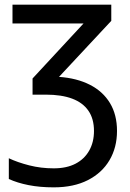

<svg xmlns="http://www.w3.org/2000/svg" viewBox="-20 -558 554 818"><path d="M454.1 -538.1V-469.2L231.4 -230.5Q307.6 -225.1 363 -196.8Q418.5 -168.5 448.5 -118.9Q478.5 -69.3 478.5 0Q478.5 70.3 446.5 124.5Q414.6 178.7 354.2 209.5Q293.9 240.2 209 240.2Q149.9 240.2 101.8 230.7Q53.7 221.2 17.6 204.6V116.2Q54.7 133.8 104.5 146.5Q154.3 159.2 209 159.2Q263.7 159.2 301.8 139.4Q339.8 119.6 360.1 83.5Q380.4 47.4 380.4 0Q380.4 -51.8 356.7 -86.2Q333 -120.6 287.6 -137.7Q242.2 -154.8 174.8 -154.8H118.7V-223.6L335.9 -458H33.2V-538.1Z"/></svg>

Font: Open Sans Medium
Style: Regular
Weight: 500
Designer: Monotype Design Team
Foundry: Monotype Imaging Inc.
Version: Version 3.000